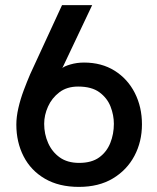

<svg xmlns="http://www.w3.org/2000/svg" viewBox="-20 -720 614 752"><path d="M289 12Q211 12 156 -20Q101 -52 72.5 -107.5Q44 -163 44 -232Q44 -262 52 -297Q60 -332 73 -366.5Q86 -401 98 -429L223 -700H341L224 -453Q230 -460 255.5 -467.5Q281 -475 309 -475Q378 -475 429 -443Q480 -411 508 -356Q536 -301 536 -233Q536 -165 506.5 -109.5Q477 -54 422 -21Q367 12 289 12ZM290 -82Q339 -82 368.5 -103.5Q398 -125 412 -160Q426 -195 426 -235Q426 -269 413 -302.5Q400 -336 369.5 -358.5Q339 -381 286 -381Q242 -381 212.5 -358.5Q183 -336 168 -302.5Q153 -269 153 -235Q153 -195 168.5 -160Q184 -125 214 -103.5Q244 -82 290 -82Z"/></svg>

Font: Inclusive Sans Medium
Style: Regular
Weight: 500
Designer: Olivia King
Foundry: Olivia King
Version: Version 2.004